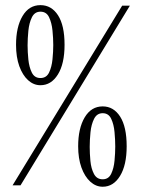

<svg xmlns="http://www.w3.org/2000/svg" viewBox="-20 -722 556 748"><path d="M137.5 -390Q111 -390 89.5 -409.5Q68 -429 55.2 -464.2Q42.5 -499.5 42.5 -547.5Q42.5 -617 67.8 -659.5Q93 -702 137.5 -702Q180.5 -702 206 -662.5Q231.5 -623 231.5 -547.5Q231.5 -473.5 205.5 -431.8Q179.5 -390 137.5 -390ZM380 5.5Q353.5 5.5 331.8 -14.2Q310 -34 297.2 -69.5Q284.5 -105 284.5 -152Q284.5 -222 310 -264.8Q335.5 -307.5 380 -307.5Q422.5 -307.5 448 -267.8Q473.5 -228 473.5 -152Q473.5 -79 447.8 -36.8Q422 5.5 380 5.5ZM380 -23.5Q403 -23.5 413.2 -45Q423.5 -66.5 426.2 -96.2Q429 -126 429 -151Q429 -177 426.2 -207.2Q423.5 -237.5 413.2 -259.2Q403 -281 380 -281Q357.5 -281 346.5 -259Q335.5 -237 332.5 -206.5Q329.5 -176 329.5 -150Q329.5 -124.5 332.2 -95Q335 -65.5 346 -44.5Q357 -23.5 380 -23.5ZM137.5 -418Q161 -418 171.2 -439.5Q181.5 -461 184.5 -491Q187.5 -521 187.5 -546.5Q187.5 -572.5 184.5 -602.8Q181.5 -633 171.2 -654.8Q161 -676.5 137.5 -676.5Q115 -676.5 104.2 -654.5Q93.5 -632.5 90.5 -602Q87.5 -571.5 87.5 -545.5Q87.5 -519.5 90.5 -490Q93.5 -460.5 104 -439.2Q114.5 -418 137.5 -418ZM29 0 456 -700H486L60 0Z"/></svg>

Font: Imbue 24pt Light
Style: Regular
Weight: 300
Designer: Tyler Finck
Foundry: Etcetera Type Company
Version: Version 1.102